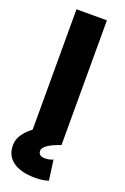

<svg xmlns="http://www.w3.org/2000/svg" viewBox="-178 -783 685 1056"><g transform="rotate(20 164.5 -255.5)"><path d="M75 0V-730H253V0ZM179 219Q94 219 48 186Q2 153 2 92Q2 56 25 24Q48 -8 98 -43L253 0Q203 17 178 34.5Q153 52 153 69Q153 100 193 100Q216 100 239 90L255 208Q222 219 179 219Z"/></g></svg>

Font: M PLUS 1 ExtraBold
Style: Regular
Weight: 800
Designer: Coji Morishita
Foundry: UNDERFOREST DESIGN
Version: Version 1.001